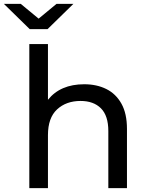

<svg xmlns="http://www.w3.org/2000/svg" viewBox="-60 -969 761 989"><path d="M594 0H498V-294Q498 -373 460 -411Q422 -449 355 -449Q281 -449 234 -405.5Q187 -362 187 -273V0H91V-742H187V-455Q251 -535 374 -535Q438 -535 487.5 -510.5Q537 -486 565.5 -435Q594 -384 594 -305ZM185 -819H93L-40 -949H47L139 -873L231 -949H318Z"/></svg>

Font: Argentum Novus
Style: Regular
Weight: 400
Designer: Julieta Ulanovsky
Foundry: Julieta Ulanovsky
Version: Version 7.20;July 27, 2021;FontCreator 13.0.0.2683 64-bit